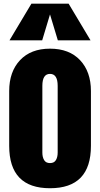

<svg xmlns="http://www.w3.org/2000/svg" viewBox="-20 -1001 537 1029"><path d="M248 7.8Q29.3 7.8 29.3 -219.2V-513.2Q29.3 -616.7 87.4 -678.5Q145.5 -740.2 248 -740.2Q351.1 -740.2 409.2 -678.5Q467.3 -616.7 467.3 -513.2V-219.2Q467.3 7.8 248 7.8ZM248 -127Q270 -127 279.5 -142.8Q289.1 -158.7 289.1 -183.1V-541Q289.1 -605 248 -605Q207 -605 207 -541V-183.1Q207 -158.7 216.6 -142.8Q226.1 -127 248 -127ZM30.8 -784.7 148.4 -981.4H347.7L465.3 -784.7H290L248 -923.8L206.1 -784.7Z"/></svg>

Font: Anton SC
Style: Regular
Weight: 400
Designer: Vernon Adams
Foundry: Vernon Adams
Version: Version 2.116; ttfautohint (v1.8.4.7-5d5b)